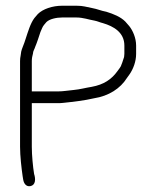

<svg xmlns="http://www.w3.org/2000/svg" viewBox="-20 -665 544 670"><path d="M95 -478C95 -486.7 101.1 -494.4 103 -502C109.5 -517.1 115.6 -536.9 121 -553L127 -567C130.2 -575 136.3 -581.2 142 -588C152.7 -598.7 176.9 -604 197 -604H246C270.4 -604 289 -596.5 310 -593C321 -590.8 327.3 -587.2 340 -584C375.8 -573.3 414 -552.3 414 -506V-477C414 -473.7 413.7 -470 413 -466L409 -454C407.7 -449.3 406 -444.7 404 -440C402.4 -432 393.9 -422.9 390 -417C369.4 -388.1 342.2 -369.7 300 -362C278.6 -358.7 259.8 -353.1 237 -351C217.2 -349.4 201.4 -346 182 -346H91V-452C91 -461.6 92.8 -470.3 95 -478ZM91 -305H182C188 -305 194.2 -305.3 200.5 -306C238.2 -310 274.4 -314.2 308 -322C359.4 -329.9 399.9 -356.1 423 -393L433 -407C444.7 -424.5 455 -449.8 455 -477V-506C455 -532.2 443.6 -558.3 431 -574L417 -590C400.6 -606.4 376 -616.3 351 -624C331.5 -627.5 321.2 -633.3 301 -637C280.4 -640.7 271.1 -645 247 -645H197C163 -645 129.7 -633.7 112 -616L100 -602C86 -583.4 77.7 -554.1 69.5 -529.5L65 -516C61.9 -506.6 56.3 -495.2 54 -485L52 -471C50.7 -465 50 -458.7 50 -452V-153C50 -120.2 55 -77.9 59 -50L61 -38C63.1 -25.3 71 -12.7 86 -15.5C104.4 -18.9 104.9 -40.3 99 -58C94.9 -82.6 91 -123.6 91 -153Z"/></svg>

Font: HoneyBee
Style: SeLit
Weight: 300
Foundry: Cannot Into Space Fonts
Version: Version 0.89